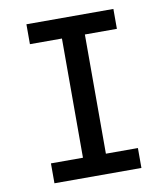

<svg xmlns="http://www.w3.org/2000/svg" viewBox="-82 -805 765 874"><g transform="rotate(-10 300.0 -367.5)"><path d="M99 0V-92H247V-643H99V-735H501V-643H353V-92H501V0Z"/></g></svg>

Font: Iosevka Curly SmBdEx
Style: Regular
Weight: 600
Width: 7
Monospace: yes
Designer: Belleve Invis
Foundry: Belleve Invis
Version: Version 11.1.0; ttfautohint (v1.8.3)